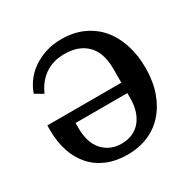

<svg xmlns="http://www.w3.org/2000/svg" viewBox="-160 -869 1040 1040"><g transform="rotate(-30 360.5 -349.0)"><path d="M352 12Q281 12 225 -11Q169 -34 130.5 -77Q92 -120 72 -180Q52 -240 52 -314V-343H515V-431Q515 -531 464.5 -581.5Q414 -632 326 -632Q251 -632 200.5 -595.5Q150 -559 125 -499L74 -528Q86 -564 110 -597Q134 -630 169.5 -655Q205 -680 250.5 -695Q296 -710 350 -710Q426 -710 485.5 -683Q545 -656 585.5 -608Q626 -560 647.5 -493.5Q669 -427 669 -349Q669 -263 645 -196Q621 -129 579 -82.5Q537 -36 479 -12Q421 12 352 12ZM352 -56Q388 -56 417.5 -68Q447 -80 469 -104.5Q491 -129 503 -165Q515 -201 515 -249V-278H191V-249Q191 -153 236.5 -104.5Q282 -56 352 -56Z"/></g></svg>

Font: IBM Plex Serif SemiBold
Style: Regular
Weight: 600
Designer: Mike Abbink, Paul van der Laan, Pieter van Rosmalen
Foundry: Bold Monday
Version: Version 2.5